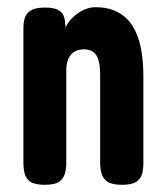

<svg xmlns="http://www.w3.org/2000/svg" viewBox="-20 -503 461 533"><path d="M104 10Q77 10 64.5 1.5Q52 -7 48.5 -21Q45 -35 45 -51V-425Q45 -441 49 -453.5Q53 -466 65.5 -474Q78 -482 105 -482Q128 -482 140 -476Q152 -470 156 -460.5Q160 -451 160.5 -442.5Q161 -434 162 -429L156 -410Q159 -423 167 -436Q175 -449 187.5 -459.5Q200 -470 214.5 -476.5Q229 -483 245 -483Q280 -483 305.5 -470Q331 -457 347 -432.5Q363 -408 370.5 -372.5Q378 -337 378 -291V-50Q378 -34 374.5 -20.5Q371 -7 358.5 1.5Q346 10 319 10Q291 10 278.5 1.5Q266 -7 262 -21Q258 -35 258 -51V-292Q258 -317 254 -333.5Q250 -350 240 -358Q230 -366 213 -366Q196 -366 185 -358.5Q174 -351 169 -338Q164 -325 164 -308V-50Q164 -34 160 -20.5Q156 -7 144 1.5Q132 10 104 10Z"/></svg>

Font: Fredoka Condensed Medium
Style: Regular
Weight: 500
Width: 3
Designer: Ben Nathan
Foundry: Milena B. Brandão, Ben Nathan
Version: Version 2.001